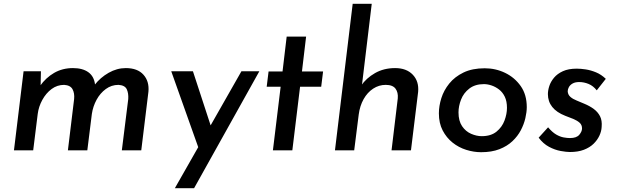

<svg xmlns="http://www.w3.org/2000/svg" viewBox="-20 -797 3271 1018"><path d="M197 -419 195 -326 192 -341Q223 -385 267 -410.5Q311 -436 367 -436Q418 -436 448.5 -414Q479 -392 484 -348L481 -346Q512 -386 556 -411Q600 -436 647 -436Q709 -436 740.5 -401Q772 -366 767 -311L729 0H626L660 -272Q662 -303 652 -324Q642 -345 608 -347Q571 -347 541 -325Q511 -303 492 -268Q473 -233 467 -193L443 0H340L373 -272Q376 -303 364.5 -324Q353 -345 320 -347Q283 -347 253.5 -325Q224 -303 204.5 -267.5Q185 -232 180 -193L156 0H54L105 -419Z M907 201 1260 -419H1355L1009 201ZM1038 3 888 -419H1003L1124 -49Z M1500 -603H1603L1581 -418H1693L1683 -337H1571L1530 0H1427L1468 -337H1394L1404 -418H1478Z M1894 -342Q1922 -383 1968.5 -409.5Q2015 -436 2075 -436Q2135 -436 2168.5 -401Q2202 -366 2197 -310L2159 0H2056L2089 -275Q2092 -307 2077 -327Q2062 -347 2025 -347Q1989 -347 1958.5 -327Q1928 -307 1908 -271.5Q1888 -236 1882 -190L1858 0H1756L1850 -777H1951L1896 -320Z M2531 10Q2492 10 2452 -2.5Q2412 -15 2379.5 -41Q2347 -67 2327 -105.5Q2307 -144 2307 -196Q2307 -235 2320 -276.5Q2333 -318 2362 -354Q2391 -390 2437.5 -412.5Q2484 -435 2550 -435Q2608 -435 2658.5 -410.5Q2709 -386 2741 -340.5Q2773 -295 2773 -229Q2773 -203 2765.5 -170.5Q2758 -138 2741.5 -106.5Q2725 -75 2697 -48.5Q2669 -22 2628 -6Q2587 10 2531 10ZM2534 -75Q2583 -75 2612.5 -99Q2642 -123 2655 -158Q2668 -193 2668 -225Q2668 -260 2656.5 -284Q2645 -308 2626 -322.5Q2607 -337 2586 -344Q2565 -351 2546 -351Q2499 -351 2468.5 -327.5Q2438 -304 2424.5 -269Q2411 -234 2411 -201Q2411 -156 2430 -128Q2449 -100 2478 -87.5Q2507 -75 2534 -75Z M3002 9Q2983 9 2952.5 3.5Q2922 -2 2891 -18.5Q2860 -35 2836 -67L2886 -122Q2908 -96 2928.5 -84Q2949 -72 2968 -68.5Q2987 -65 3002 -65Q3037 -65 3051.5 -82.5Q3066 -100 3066 -116Q3066 -135 3053 -146.5Q3040 -158 3019.5 -166.5Q2999 -175 2977 -183Q2931 -201 2908 -230Q2885 -259 2885 -298Q2885 -318 2892.5 -341Q2900 -364 2917.5 -385Q2935 -406 2964.5 -419.5Q2994 -433 3038 -433Q3059 -433 3085.5 -429Q3112 -425 3140 -413.5Q3168 -402 3192 -379L3144 -318Q3125 -342 3100.5 -352Q3076 -362 3051 -362Q3030 -362 3016.5 -354.5Q3003 -347 2996.5 -335.5Q2990 -324 2990 -313Q2991 -295 3004 -283.5Q3017 -272 3037.5 -264Q3058 -256 3078 -247Q3107 -235 3128.5 -219Q3150 -203 3161.5 -180.5Q3173 -158 3170 -124Q3169 -101 3158 -77.5Q3147 -54 3127 -34.5Q3107 -15 3076 -3Q3045 9 3002 9Z"/></svg>

Font: Josefin Sans Thin Medium
Style: Italic
Weight: 500
Italic angle: -7°
Version: Version 2.000